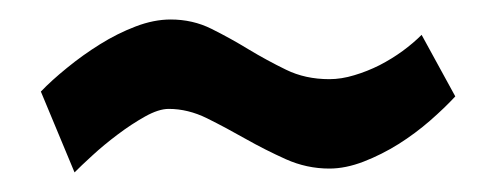

<svg xmlns="http://www.w3.org/2000/svg" viewBox="-20 -470 499 195"><path d="M442.4 -372.1Q431.6 -360.4 416.7 -347.4Q401.9 -334.5 384.8 -323.7Q367.7 -313 349.4 -305.9Q331.1 -298.8 314.5 -298.8Q291.5 -298.8 270.3 -308.3Q249 -317.9 229.2 -329.1Q209.5 -340.3 190.2 -349.9Q170.9 -359.4 151.4 -359.4Q141.1 -359.4 127.2 -351.6Q113.3 -343.8 99.4 -333.3Q85.4 -322.8 73.7 -312Q62 -301.3 55.7 -294.9L21.5 -377Q32.2 -388.2 48.1 -401.1Q64 -414.1 81.5 -425Q99.1 -436 117.7 -443.1Q136.2 -450.2 153.3 -450.2Q175.8 -450.2 194.8 -440.7Q213.9 -431.2 232.4 -419.9Q251 -408.7 270.5 -399.2Q290 -389.6 314.5 -389.6Q326.7 -389.6 339.8 -393.6Q353 -397.5 365.5 -403.8Q377.9 -410.2 388.9 -418.2Q399.9 -426.3 408.2 -434.6Z"/></svg>

Font: Maiden Orange
Style: Regular
Weight: 400
Designer: Astigmatic (AOETI)
Foundry: Astigmatic (AOETI)
Version: Version 1.000